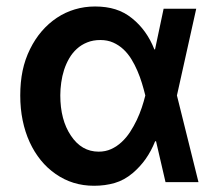

<svg xmlns="http://www.w3.org/2000/svg" viewBox="-20 -573 688 604"><path d="M74.6 -418.7Q90.2 -450.3 111.5 -475Q132.8 -499.6 158.9 -517Q185 -534.4 215.4 -543.5Q245.7 -552.6 279.1 -552.6Q314.6 -552.6 343 -543.7Q371.4 -534.8 395.2 -515.6Q441.8 -478.3 465.6 -417.6H467.7L494.7 -545.5H597.3L536.6 -272.7L604.4 0H500.7L470.9 -128.6H468Q456 -98.4 438.6 -73.5Q421.2 -48.7 397.4 -28.4Q370.7 -6 340.6 2.7Q310.4 11.4 275.9 11.4Q241.5 11.4 211.6 2.1Q181.8 -7.1 155.2 -25.6Q128.9 -43.7 108.3 -69.1Q87.7 -94.5 73.3 -125.9Q58.9 -157.3 51.3 -194.2Q43.7 -231.2 43.7 -272.7Q43.7 -314.6 51.1 -350.5Q58.6 -386.4 74.6 -418.7ZM203.1 -146.3Q236.5 -95.9 290.5 -95.9Q311.8 -95.9 329.7 -104Q347.7 -112.2 362.6 -126.1Q377.5 -139.9 389.2 -157.8Q400.9 -175.8 410.2 -195.3Q419.4 -214.8 426 -234.4Q432.5 -253.9 436.8 -271.3L437.1 -272.7L436.8 -274.1Q432.5 -291.5 426.5 -311.3Q420.5 -331 412.3 -350.1Q404.1 -369.3 393.3 -386.9Q382.5 -404.5 368.3 -417.8Q354 -431.1 336.1 -439.1Q318.2 -447.1 295.8 -447.1Q272.7 -447.1 254.3 -439.6Q235.8 -432.2 221.8 -419.4Q207.7 -406.6 197.8 -389.6Q187.9 -372.5 181.6 -353.2Q175.4 -333.8 172.6 -313.2Q169.7 -292.6 169.7 -273.1Q169.7 -195.7 203.1 -146.3Z"/></svg>

Font: Inter P Semi Bold
Style: Regular
Weight: 600
Designer: Rasmus Andersson
Foundry: rsms
Version: Version 3.018;git-588b23468